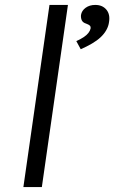

<svg xmlns="http://www.w3.org/2000/svg" viewBox="-20 -760 464 780"><path d="M75 0 181 -740H256L150 0ZM308 -560 290 -593Q306 -600 319 -608.5Q332 -617 339 -626Q346 -635 348 -644Q349 -652 345 -656Q341 -660 330 -664Q317 -668 312.5 -677Q308 -686 309 -699Q312 -717 328 -728.5Q344 -740 367 -740Q396 -740 412 -721Q428 -702 423 -671Q421 -654 412 -638Q403 -622 388.5 -608.5Q374 -595 353.5 -583Q333 -571 308 -560Z"/></svg>

Font: Lexend Light
Style: Italic
Weight: 300
Italic angle: -8.13011°
Designer: Bonnie Shaver-Troup, Thomas Jockin
Foundry: Lexend
Version: Version 1.007